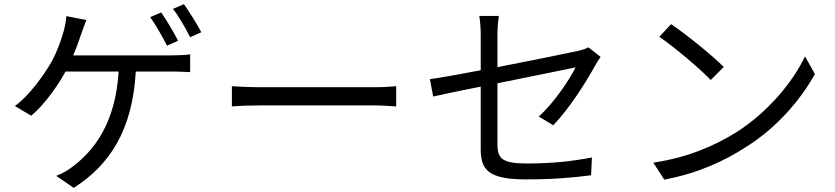

<svg xmlns="http://www.w3.org/2000/svg" viewBox="-20 -850 4040 929"><path d="M842 -653C821 -693 785 -754 760 -790L707 -767C734 -729 768 -669 788 -629ZM334 -582C350 -618 362 -654 372 -683C379 -704 389 -730 398 -753L301 -772C299 -743 293 -716 286 -692C275 -654 257 -602 230 -552C195 -491 124 -389 52 -337L131 -290C189 -338 257 -429 297 -504H554C539 -250 431 -119 333 -45C311 -27 281 -10 252 1L337 59C509 -51 621 -218 637 -504H806C829 -504 869 -503 900 -501V-587C871 -583 831 -582 806 -582ZM817 -807C846 -770 878 -713 900 -670L954 -694C935 -731 896 -793 870 -830Z M1102 -335C1133 -338 1186 -340 1241 -340H1790C1835 -340 1877 -336 1897 -335V-433C1875 -431 1839 -428 1789 -428H1241C1185 -428 1132 -431 1102 -433Z M2657 -244C2737 -327 2815 -452 2861 -535C2868 -548 2879 -565 2886 -575L2827 -621C2815 -614 2796 -608 2774 -603C2732 -594 2557 -558 2387 -525V-681C2387 -710 2389 -744 2394 -773H2299C2304 -744 2306 -711 2306 -681V-510C2200 -490 2105 -473 2060 -467L2076 -383C2116 -392 2205 -411 2306 -431V-129C2306 -30 2340 18 2526 18C2651 18 2751 10 2840 -2L2844 -88C2744 -69 2648 -59 2532 -59C2412 -59 2387 -81 2387 -150V-447C2564 -483 2748 -520 2765 -524C2735 -464 2662 -354 2587 -286Z M3227 -733 3170 -672C3244 -622 3369 -515 3419 -463L3482 -526C3426 -582 3298 -686 3227 -733ZM3141 -63 3194 19C3361 -12 3487 -73 3587 -137C3738 -231 3854 -367 3923 -492L3875 -577C3817 -454 3695 -306 3541 -209C3446 -150 3316 -89 3141 -63Z"/></svg>

Font: Noto Sans CJK KR Regular
Style: Regular
Weight: 400
Designer: Ryoko NISHIZUKA (kana & ideographs); Paul D. Hunt (Latin, Greek & Cyrillic); Wenlong ZHANG (bopomofo); Sandoll Communica
Foundry: Adobe Systems Incorporated
Version: Version 1.004;PS 1.004;hotconv 1.0.82;makeotf.lib2.5.63406